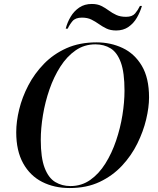

<svg xmlns="http://www.w3.org/2000/svg" viewBox="-20 -939 796 970"><path d="M332 11Q254 11 193 -20Q132 -51 97 -114Q62 -177 62 -271Q62 -325 77 -386.5Q92 -448 123 -507.5Q154 -567 202 -616.5Q250 -666 316 -695.5Q382 -725 468 -725Q539 -725 599.5 -696.5Q660 -668 696.5 -606.5Q733 -545 733 -447Q733 -397 718.5 -336Q704 -275 674 -214Q644 -153 596.5 -102Q549 -51 483.5 -20Q418 11 332 11ZM336 1Q392 1 436 -30Q480 -61 512.5 -113Q545 -165 566.5 -228.5Q588 -292 598.5 -357.5Q609 -423 609 -481Q609 -573 590.5 -623.5Q572 -674 539 -694.5Q506 -715 462 -715Q406 -715 362 -684.5Q318 -654 285 -602.5Q252 -551 230 -487.5Q208 -424 197 -357.5Q186 -291 186 -232Q186 -142 205.5 -91Q225 -40 259 -19.5Q293 1 336 1ZM567 -785Q538 -785 517.5 -795Q497 -805 479.5 -817.5Q462 -830 442 -840Q422 -850 394 -850Q361 -850 346 -832Q331 -814 322 -794H312Q320 -826 337 -854.5Q354 -883 380.5 -901Q407 -919 444 -919Q472 -919 492 -909Q512 -899 529.5 -886Q547 -873 567.5 -863.5Q588 -854 617 -854Q648 -854 662.5 -871Q677 -888 687 -909H697Q688 -878 671.5 -849.5Q655 -821 629 -803Q603 -785 567 -785Z"/></svg>

Font: Noto Serif Display Medium
Style: Italic
Weight: 500
Italic angle: -12°
Designer: Monotype Design Team
Foundry: Monotype Imaging Inc.
Version: Version 2.009